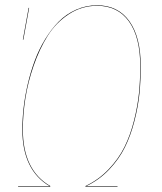

<svg xmlns="http://www.w3.org/2000/svg" viewBox="-20 -710 615 730"><path d="M349.1 -689.9Q428.7 -689.9 471.9 -629.4Q515.1 -568.8 515.1 -458Q515.1 -404.3 510.3 -355Q505.4 -305.7 491.2 -250.2Q477.1 -194.8 454.8 -149.9Q432.6 -105 394.8 -65.2Q356.9 -25.4 307.1 -2H426.8V0H305.2V-2.9Q355 -26.4 393.1 -66.4Q431.2 -106.4 453.4 -151.4Q475.6 -196.3 489.5 -251.5Q503.4 -306.6 508.3 -355.5Q513.2 -404.3 513.2 -458Q513.2 -568.4 470.5 -628.2Q427.7 -688 349.1 -688Q290.5 -688 241.7 -656Q192.9 -624 161.4 -574Q129.9 -523.9 107.9 -460.2Q85.9 -396.5 76.4 -335.2Q66.9 -273.9 66.9 -217.8Q66.9 -63 170.9 -2.9V0H48.8V-2H168.9Q64.9 -63 64.9 -217.8Q64.9 -257.3 69.8 -300.5Q74.7 -343.8 85.4 -390.1Q96.2 -436.5 112.1 -479.2Q127.9 -522 151.4 -560.5Q174.8 -599.1 203.1 -627.7Q231.4 -656.2 269 -673.1Q306.6 -689.9 349.1 -689.9ZM88.9 -680.2H90.8L68.8 -559.1H66.9Z"/></svg>

Font: Fira Sans Compressed Two
Style: Italic
Weight: 100
Width: 3
Italic angle: -8°
Designer: Carrois Corporate & Edenspiekermann AG
Foundry: Carrois Corporate GbR & Edenspiekermann AG
Version: Version 4.203;PS 004.203;hotconv 1.0.88;makeotf.lib2.5.64775